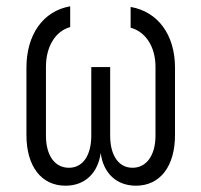

<svg xmlns="http://www.w3.org/2000/svg" viewBox="-20 -580 640 610"><path d="M188 10C250 10 291 -30 300 -94C308 -30 350 10 412 10C489 10 536 -52 536 -151V-365C536 -469 482 -543 395 -558V-492C443 -479 474 -431 474 -368V-149C474 -86 445 -47 401 -47C357 -47 330 -86 330 -149V-367H270V-149C270 -86 243 -47 199 -47C154 -47 126 -86 126 -149V-368C126 -432 156 -481 203 -494V-560C117 -545 64 -470 64 -365V-151C64 -52 111 10 188 10Z"/></svg>

Font: JetBrains Mono ExtraLight
Style: Regular
Weight: 240
Monospace: yes
Designer: Philipp Nurullin, Konstantin Bulenkov
Foundry: JetBrains
Version: Version 2.305